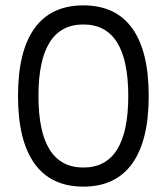

<svg xmlns="http://www.w3.org/2000/svg" viewBox="-20 -682 620 714"><path d="M290 12Q170 12 108.5 -73.5Q47 -159 47 -325Q47 -492 108.5 -577Q170 -662 290 -662Q410 -662 471.5 -577Q533 -492 533 -325Q533 -159 471.5 -73.5Q410 12 290 12ZM290 -59Q457 -59 457 -325Q457 -591 290 -591Q123 -591 123 -325Q123 -59 290 -59Z"/></svg>

Font: Sometype Mono
Style: Regular
Weight: 400
Monospace: yes
Designer: Ryoichi Tsunekawa
Foundry: Dharma Type
Version: Version 1.000; ttfautohint (v1.8.3)